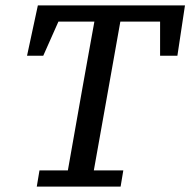

<svg xmlns="http://www.w3.org/2000/svg" viewBox="-20 -690 704 710"><path d="M80 -484 120 -670H664L636 -484H572V-610H425L372 -312Q361 -249 349.5 -186Q338 -123 327 -60H436L426 0H116L126 -60H231L284 -360Q295 -423 306.5 -485.5Q318 -548 329 -610H196L140 -484Z"/></svg>

Font: Source Serif 4 Caption
Style: Italic
Weight: 400
Italic angle: -12°
Designer: Frank Grießhammer
Foundry: Adobe Systems Incorporated
Version: Version 4.004;hotconv 1.0.117;makeotfexe 2.5.65602